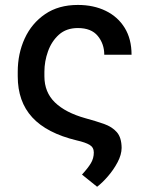

<svg xmlns="http://www.w3.org/2000/svg" viewBox="-20 -558 590 762"><path d="M289.1 -538.4Q351.6 -538.4 399.7 -514.9Q447.8 -491.5 475 -447.3Q502.1 -403.1 502.1 -340.9H393.8Q393.8 -383.9 368.1 -415.3Q342.3 -446.7 289.1 -446.7Q243.3 -446.7 214 -420.5Q184.7 -394.2 170.5 -354.2Q156.2 -314.3 156.2 -273.1V-255.3Q156.2 -191.8 198.2 -151.3Q240.1 -110.8 318.9 -88.8Q360.8 -77.4 392.9 -66.1Q425.1 -54.7 443.7 -33.4Q462.4 -12.1 462.7 29.1Q462.4 56.1 446.7 85.8Q431.1 115.4 408.7 141.3Q386.4 167.3 365.4 183.2L305.4 134.9Q329.2 109 340.7 89.7Q352.3 70.3 352.3 47.2Q352.3 27 335.8 17Q319.2 7.1 284.8 -0.7Q165.5 -29.5 108 -92.2Q50.4 -154.8 50.4 -255.3V-273.1Q50.4 -345.2 78.1 -405.4Q105.8 -465.6 159.1 -502Q212.4 -538.4 289.1 -538.4Z"/></svg>

Font: Inter UI Medium
Style: Regular
Weight: 500
Designer: Rasmus Andersson
Foundry: rsms
Version: 3.2;8d6f07862